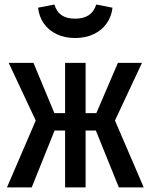

<svg xmlns="http://www.w3.org/2000/svg" viewBox="-20 -815 655 835"><path d="M352.3 0H263.1V-247.2H217.4L117.9 0H10.3L135.4 -290.8L17.9 -541.5H125.6L216.4 -323.1H263.1V-541.5H352.3V-323.1H399L492.8 -541.5H597.4L480 -290.8L605.1 0H496.9L396.9 -247.2H352.3ZM145.6 -781.5 216.4 -795.4Q226.2 -763.6 248.2 -748.7Q270.3 -733.8 306.7 -733.8Q380 -733.8 398.5 -795.4L469.2 -781.5Q465.1 -743.1 443.8 -713.1Q422.6 -683.1 387.2 -666.4Q351.8 -649.7 306.7 -649.7Q261.5 -649.7 226.4 -666.4Q191.3 -683.1 170.5 -713.1Q149.7 -743.1 145.6 -781.5Z"/></svg>

Font: Fira Code Fixed Medium
Style: Regular
Weight: 500
Monospace: yes
Designer: Carrois Corporate, Edenspiekermann AG, Nikita Prokopov
Foundry: Carrois Corporate, Edenspiekermann AG, Nikita Prokopov
Version: Version 5.002